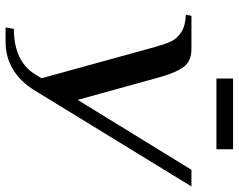

<svg xmlns="http://www.w3.org/2000/svg" viewBox="-104 -746 860 692"><g transform="rotate(90 326.0 -400.0)"><path d="M84 -20Q199 -20 247 -95L262 -120L149 -530Q138 -568 128.5 -588Q119 -608 96.5 -623Q74 -638 33 -640L37 -660H157Q201 -660 221.5 -631.5Q242 -603 257 -550L340 -250L592 -660H652L306 -95Q241 10 129 10H79ZM263 -750V-810H518V-750Z"/></g></svg>

Font: Philosopher
Style: Italic
Weight: 400
Italic angle: -10°
Designer: Jovanny Lemonad
Foundry: Jovanny Lemonad
Version: Version 2.000